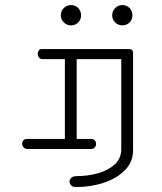

<svg xmlns="http://www.w3.org/2000/svg" viewBox="-20 -592 645 763"><path d="M262.2 -491.2Q245.6 -491.2 233.6 -502.9Q221.7 -514.6 221.7 -531.2Q221.7 -548.3 233.6 -560.1Q245.6 -571.8 262.2 -571.8Q279.3 -571.8 290.8 -560.1Q302.2 -548.3 302.2 -531.2Q302.2 -514.6 290.8 -502.9Q279.3 -491.2 262.2 -491.2ZM466.3 -491.2Q449.7 -491.2 437.7 -502.9Q425.8 -514.6 425.8 -531.2Q425.8 -548.3 437.7 -560.1Q449.7 -571.8 466.3 -571.8Q483.4 -571.8 494.9 -560.1Q506.3 -548.3 506.3 -531.2Q506.3 -514.6 494.9 -502.9Q483.4 -491.2 466.3 -491.2ZM281.2 151.4Q269 151.4 262.7 144.5Q256.3 137.7 256.3 129.9Q256.3 121.6 263.4 114.7Q270.5 107.9 284.7 107.9Q327.6 107.9 368.2 96.9Q408.7 85.9 435.3 62Q461.9 38.1 461.9 0.5V-356.9H284.7V-40H342.3Q352.1 -40 356.9 -33.7Q361.8 -27.3 361.8 -20Q361.8 -12.2 356.7 -6.1Q351.6 0 341.8 0H90.3Q79.1 0 73.5 -6.6Q67.9 -13.2 67.9 -21Q67.9 -28.3 73 -34.2Q78.1 -40 88.4 -40H237.8V-356.9H149.9Q140.1 -356.9 135 -363.5Q129.9 -370.1 129.9 -377.9Q129.9 -384.8 133.8 -390.9Q137.7 -397 145.5 -397H491.2Q508.8 -397 508.8 -382.8V5.4Q508.8 51.3 476.8 84Q444.8 116.7 393.1 134Q341.3 151.4 281.2 151.4Z"/></svg>

Font: Cutive Mono
Style: Regular
Weight: 400
Designer: Vernon Adams
Foundry: Vernon Adams
Version: Version 1.110; ttfautohint (v1.8.4.7-5d5b)